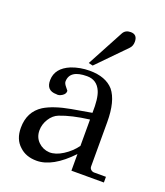

<svg xmlns="http://www.w3.org/2000/svg" viewBox="-132 -787 764 889"><g transform="rotate(20 250.0 -342.5)"><path d="M480 -28V0H320V-82Q231 12 152 12Q99 12 67 -19Q32 -50 32 -107Q32 -186 93 -225Q139 -253 222 -268L320 -285Q322 -356 308 -389Q288 -436 239 -436Q154 -436 153 -379Q153 -369 164.5 -355.5Q176 -342 176 -341Q177 -326 161.5 -316Q146 -306 133 -309Q83 -309 84 -361Q85 -420 153 -448Q195 -464 242 -464Q321 -464 360 -420Q399 -372 399 -268V-50Q399 -40 406 -34Q413 -28 422 -28ZM320 -122V-252Q233 -241 177 -219Q151 -209 134 -182Q117 -155 117 -125Q117 -91 139.5 -69Q162 -47 194 -45Q225 -44 260.5 -66.5Q296 -89 320 -122ZM392 -661Q392 -640 379 -627L246 -491L225 -496L322 -677Q333 -697 359 -697Q392 -697 392 -661Z"/></g></svg>

Font: GFS Didot
Style: Regular
Weight: 400
Designer: Takis Katsoulidis and George D. Matthiopoulos
Foundry: Takis Katsoulidis and George D. Matthiopoulos
Version: Version 1.0